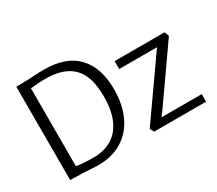

<svg xmlns="http://www.w3.org/2000/svg" viewBox="-135 -1032 1493 1323"><g transform="rotate(-30 611.5 -371.0)"><path d="M94 0V-743Q96.5 -743 109.5 -743Q122.5 -743 135.8 -743.2Q149 -743.5 152 -744Q187.5 -744 230.5 -747Q273.5 -750 317 -750Q494 -750 581.5 -656Q669 -562 669 -393Q669 -271 626.5 -180.2Q584 -89.5 502.8 -40Q421.5 9.5 306 8Q274.5 7 230 4Q185.5 1 148 1Q143 0.5 130.5 0.2Q118 0 106.8 0Q95.5 0 94 0ZM176 -63Q204.5 -58.5 245.2 -56Q286 -53.5 318 -54Q396 -55 455.5 -89.8Q515 -124.5 548.8 -196.5Q582.5 -268.5 583 -381Q584 -544.5 512 -617.2Q440 -690 298 -690Q263 -690 232.2 -688Q201.5 -686 176 -683ZM762 0 745 -32 1036 -446 1070 -494H769V-557H1166L1180 -521L890 -107L855 -60H1175V0Z"/></g></svg>

Font: Merriweather Sans Light
Style: Regular
Weight: 300
Designer: Eben Sorkin
Foundry: Eben Sorkin
Version: Version 2.001; ttfautohint (v1.8.3)